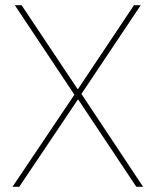

<svg xmlns="http://www.w3.org/2000/svg" viewBox="-20 -718 598 738"><path d="M293 -357 521 -698H495L280 -376H278L63 -698H37L266 -354L28 0H54L279 -335H281L504 0H530Z"/></svg>

Font: IBM Plex Devanagari Thin
Style: Regular
Weight: 100
Designer: Mike Abbink, Paul van der Laan, Pieter van Rosmalen, Erin McLaughlin
Foundry: Bold Monday
Version: Version 1.0